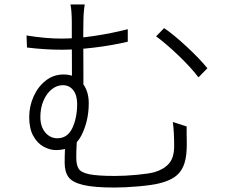

<svg xmlns="http://www.w3.org/2000/svg" viewBox="-20 -806 1040 861"><path d="M354 -705Q353 -667 353.5 -607Q354 -547 354 -483V-397L302 -434Q303 -471 302.5 -527Q302 -583 302 -640V-705Q302 -727 300.5 -750Q299 -773 296 -786H360Q354 -750 354 -705ZM910 -500 870 -459Q837 -503 780 -557.5Q723 -612 680 -643L716 -680Q759 -651 817.5 -596.5Q876 -542 910 -500ZM255 -633Q323 -633 400.5 -644.5Q478 -656 553 -675V-619Q481 -602 401.5 -592.5Q322 -583 258 -583Q180 -583 101 -593L99 -647Q184 -633 255 -633ZM322 -100Q322 -66 333 -49Q344 -32 381 -24.5Q418 -17 496 -17Q540 -17 593.5 -22Q647 -27 673 -34Q716 -47 738.5 -73.5Q761 -100 761 -151Q761 -215 755 -259L817 -239V-206Q817 -190 817.5 -172.5Q818 -155 817 -136Q815 -89 801.5 -59Q788 -29 762 -11.5Q736 6 695 16Q664 24 603.5 29.5Q543 35 493 35Q402 35 353.5 23.5Q305 12 287.5 -11.5Q270 -35 270 -76Q270 -139 275 -181L328 -203Q325 -182 323.5 -154Q322 -126 322 -100ZM231 -133Q204 -133 176 -148Q148 -163 129.5 -196Q111 -229 111 -281Q111 -329 130.5 -373Q150 -417 185 -444.5Q220 -472 265 -472Q317 -472 347.5 -436Q378 -400 378 -343Q378 -264 345 -198.5Q312 -133 231 -133ZM326 -340Q326 -379 308.5 -401.5Q291 -424 262 -424Q235 -424 212 -405.5Q189 -387 175 -354.5Q161 -322 161 -282Q161 -238 183 -212Q205 -186 237 -186Q283 -186 304.5 -232Q326 -278 326 -340Z"/></svg>

Font: 寒蝉端黑体 Light
Style: Regular
Weight: 300
Designer: ChillDuanSans {Warren2060}; 
Source Han Sans {Ryoko NISHIZUKA 西塚涼子 (kana, bopomofo & ideographs); Paul D. Hunt (Latin, G
Foundry: ChillType&Adobe
Version: Version 1.300;Glyphs 3.3 (3306)